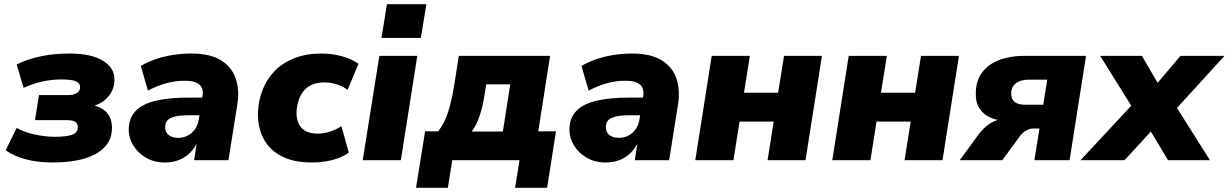

<svg xmlns="http://www.w3.org/2000/svg" viewBox="-20 -760 5830 911"><path d="M231 11Q158 11 101 -4.5Q44 -20 7 -47L59 -153Q92 -134 141.5 -122.5Q191 -111 243 -111Q294 -111 321.5 -120.5Q349 -130 349 -156Q350 -173 338 -181.5Q326 -190 297 -190H146L165 -309H303Q331 -309 345.5 -319Q360 -329 360 -346Q361 -364 341.5 -373.5Q322 -383 271 -383Q224 -383 180 -373Q136 -363 92 -343L59 -454Q106 -478 169.5 -492Q233 -506 312 -506Q413 -506 469 -471.5Q525 -437 523 -379Q522 -345 506 -318.5Q490 -292 462.5 -274.5Q435 -257 398 -251L404 -263Q458 -257 485.5 -227Q513 -197 511 -148Q510 -97 475.5 -61Q441 -25 378.5 -7Q316 11 231 11Z M762 11Q712 11 673 -11.5Q634 -34 612 -70.5Q590 -107 591 -149Q592 -200 623 -233Q654 -266 717 -281.5Q780 -297 876 -297H953L939 -213H876Q837 -213 812.5 -207.5Q788 -202 776 -190.5Q764 -179 764 -158Q763 -134 779.5 -120Q796 -106 825 -106Q851 -106 871.5 -117Q892 -128 905.5 -147.5Q919 -167 923 -193L941 -305Q947 -340 926 -358.5Q905 -377 857 -377Q814 -377 770.5 -365.5Q727 -354 682 -330L648 -447Q678 -465 716.5 -478.5Q755 -492 799 -499Q843 -506 887 -506Q977 -506 1028.5 -474Q1080 -442 1098.5 -387.5Q1117 -333 1106 -264L1064 0H901L916 -96H922Q906 -59 881.5 -35Q857 -11 827 0Q797 11 762 11Z M1460 11Q1374 11 1316.5 -18.5Q1259 -48 1230.5 -102Q1202 -156 1204 -227Q1206 -283 1226 -334Q1246 -385 1283.5 -423.5Q1321 -462 1377 -484Q1433 -506 1506 -506Q1556 -506 1603 -493Q1650 -480 1681 -457L1629 -333Q1609 -350 1578.5 -359.5Q1548 -369 1518 -369Q1483 -369 1458.5 -357.5Q1434 -346 1418.5 -325.5Q1403 -305 1395.5 -279.5Q1388 -254 1387 -227Q1386 -181 1410.5 -153.5Q1435 -126 1490 -126Q1516 -126 1545.5 -135.5Q1575 -145 1600 -161L1635 -36Q1615 -21 1586 -10Q1557 1 1524 6Q1491 11 1460 11Z M1790 -580 1816 -740H2003L1977 -580ZM1701 0 1780 -495H1960L1882 0Z M1954 131 1997 -137H2059Q2079 -163 2092.5 -193Q2106 -223 2116.5 -264Q2127 -305 2136 -361L2157 -495H2590L2534 -137H2618L2576 131H2424L2445 0H2126L2105 131ZM2218 -136H2366L2401 -360H2287L2279 -310Q2272 -261 2257 -214Q2242 -167 2218 -136Z M2853 11Q2803 11 2764 -11.5Q2725 -34 2703 -70.5Q2681 -107 2682 -149Q2683 -200 2714 -233Q2745 -266 2808 -281.5Q2871 -297 2967 -297H3044L3030 -213H2967Q2928 -213 2903.5 -207.5Q2879 -202 2867 -190.5Q2855 -179 2855 -158Q2854 -134 2870.5 -120Q2887 -106 2916 -106Q2942 -106 2962.5 -117Q2983 -128 2996.5 -147.5Q3010 -167 3014 -193L3032 -305Q3038 -340 3017 -358.5Q2996 -377 2948 -377Q2905 -377 2861.5 -365.5Q2818 -354 2773 -330L2739 -447Q2769 -465 2807.5 -478.5Q2846 -492 2890 -499Q2934 -506 2978 -506Q3068 -506 3119.5 -474Q3171 -442 3189.5 -387.5Q3208 -333 3197 -264L3155 0H2992L3007 -96H3013Q2997 -59 2972.5 -35Q2948 -11 2918 0Q2888 11 2853 11Z M3279 0 3357 -495H3538L3510 -320H3672L3700 -495H3880L3802 0H3622L3651 -183H3489L3460 0Z M3929 0 4007 -495H4188L4160 -320H4322L4350 -495H4530L4452 0H4272L4301 -183H4139L4110 0Z M4534 0 4623 -122Q4648 -156 4680 -175.5Q4712 -195 4742 -195H4768L4767 -185Q4716 -186 4680.5 -201.5Q4645 -217 4626.5 -247Q4608 -277 4610 -320Q4611 -378 4640.5 -417Q4670 -456 4721.5 -475.5Q4773 -495 4841 -495H5133L5055 0H4888L4912 -150H4880Q4863 -150 4846 -139Q4829 -128 4816 -110L4736 0ZM4845 -263H4930L4949 -382H4862Q4822 -382 4800 -364.5Q4778 -347 4778 -318Q4777 -290 4794 -276.5Q4811 -263 4845 -263Z M5107 0 5376 -289 5377 -211 5200 -495H5398L5489 -339H5449L5581 -495H5790L5531 -211L5534 -296L5721 0H5522L5422 -167H5469L5316 0Z"/></svg>

Font: Nunito Sans 11pt Black
Style: Italic
Weight: 900
Italic angle: -9°
Version: Version 3.101;gftools[0.9.27]